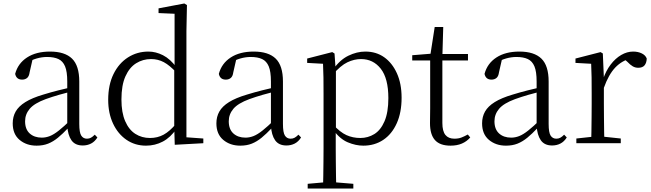

<svg xmlns="http://www.w3.org/2000/svg" viewBox="-20 -822 3738 1102"><path d="M190 14Q132 14 92.5 -19Q53 -52 53 -114Q53 -152 70 -182Q87 -212 125.5 -236Q164 -260 228 -279Q270 -292 315.5 -303.5Q361 -315 401 -324V-300Q361 -290 319.5 -278Q278 -266 242 -253Q177 -229 150.5 -197.5Q124 -166 124 -126Q124 -80 150.5 -56Q177 -32 220 -32Q243 -32 266 -41Q289 -50 318 -73Q347 -96 386 -134L393 -88H372Q340 -54 312.5 -31.5Q285 -9 256 2.5Q227 14 190 14ZM455 13Q411 13 390 -17Q369 -47 366 -101V-105V-354Q366 -411 353.5 -441Q341 -471 315.5 -483Q290 -495 250 -495Q221 -495 191 -486.5Q161 -478 129 -459L168 -486L150 -407Q147 -384 135.5 -374.5Q124 -365 107 -365Q74 -365 67 -398Q83 -458 135 -492Q187 -526 267 -526Q352 -526 393.5 -485.5Q435 -445 435 -354V-111Q435 -61 446.5 -43.5Q458 -26 479 -26Q492 -26 502 -31.5Q512 -37 524 -49L539 -33Q524 -9 502.5 2Q481 13 455 13Z M818 14Q755 14 706 -19.5Q657 -53 629 -112.5Q601 -172 601 -249Q601 -335 631.5 -397Q662 -459 714.5 -492.5Q767 -526 832 -526Q874 -526 915.5 -505Q957 -484 994 -434H1004L992 -406Q954 -447 920.5 -465Q887 -483 847 -483Q800 -483 761.5 -459Q723 -435 700 -384Q677 -333 677 -251Q677 -176 698.5 -126.5Q720 -77 757 -53.5Q794 -30 841 -30Q884 -30 919 -49Q954 -68 991 -112L1002 -83H993Q959 -33 914.5 -9.5Q870 14 818 14ZM983 9 980 -91V-93V-425L982 -434V-743L890 -747V-774L1038 -802L1053 -793L1050 -643V-34L1147 -27V0Z M1359 14Q1301 14 1261.5 -19Q1222 -52 1222 -114Q1222 -152 1239 -182Q1256 -212 1294.5 -236Q1333 -260 1397 -279Q1439 -292 1484.5 -303.5Q1530 -315 1570 -324V-300Q1530 -290 1488.5 -278Q1447 -266 1411 -253Q1346 -229 1319.5 -197.5Q1293 -166 1293 -126Q1293 -80 1319.5 -56Q1346 -32 1389 -32Q1412 -32 1435 -41Q1458 -50 1487 -73Q1516 -96 1555 -134L1562 -88H1541Q1509 -54 1481.5 -31.5Q1454 -9 1425 2.5Q1396 14 1359 14ZM1624 13Q1580 13 1559 -17Q1538 -47 1535 -101V-105V-354Q1535 -411 1522.5 -441Q1510 -471 1484.5 -483Q1459 -495 1419 -495Q1390 -495 1360 -486.5Q1330 -478 1298 -459L1337 -486L1319 -407Q1316 -384 1304.5 -374.5Q1293 -365 1276 -365Q1243 -365 1236 -398Q1252 -458 1304 -492Q1356 -526 1436 -526Q1521 -526 1562.5 -485.5Q1604 -445 1604 -354V-111Q1604 -61 1615.5 -43.5Q1627 -26 1648 -26Q1661 -26 1671 -31.5Q1681 -37 1693 -49L1708 -33Q1693 -9 1671.5 2Q1650 13 1624 13Z M1746 260V233L1858 223H1887L2008 233V260ZM1834 260Q1835 227 1835.5 187.5Q1836 148 1836.5 106.5Q1837 65 1837 30V-282Q1837 -334 1836.5 -376.5Q1836 -419 1834 -456L1743 -461V-486L1887 -523L1900 -515L1906 -430L1908 -425V-79L1907 -70V30Q1907 64 1907.5 105.5Q1908 147 1908.5 187Q1909 227 1910 260ZM2065 14Q2022 14 1976.5 -5Q1931 -24 1893 -76H1880L1892 -107Q1932 -63 1968.5 -46.5Q2005 -30 2048 -30Q2092 -30 2128.5 -52.5Q2165 -75 2187 -126Q2209 -177 2209 -259Q2209 -372 2165.5 -427.5Q2122 -483 2052 -483Q2013 -483 1974 -464.5Q1935 -446 1889 -393L1879 -422H1891Q1930 -478 1979 -502Q2028 -526 2077 -526Q2139 -526 2185 -493.5Q2231 -461 2258 -401.5Q2285 -342 2285 -261Q2285 -176 2257 -114Q2229 -52 2179.5 -19Q2130 14 2065 14Z M2484 -475V-512H2666V-475ZM2566 14Q2505 14 2476.5 -18Q2448 -50 2448 -115Q2448 -138 2448.5 -156.5Q2449 -175 2449 -201V-475H2346V-505L2469 -515L2449 -500L2475 -667H2524L2519 -496V-485V-116Q2519 -69 2536.5 -47.5Q2554 -26 2588 -26Q2611 -26 2628 -32.5Q2645 -39 2665 -50L2679 -33Q2659 -10 2631 2Q2603 14 2566 14Z M2884 14Q2826 14 2786.5 -19Q2747 -52 2747 -114Q2747 -152 2764 -182Q2781 -212 2819.5 -236Q2858 -260 2922 -279Q2964 -292 3009.5 -303.5Q3055 -315 3095 -324V-300Q3055 -290 3013.5 -278Q2972 -266 2936 -253Q2871 -229 2844.5 -197.5Q2818 -166 2818 -126Q2818 -80 2844.5 -56Q2871 -32 2914 -32Q2937 -32 2960 -41Q2983 -50 3012 -73Q3041 -96 3080 -134L3087 -88H3066Q3034 -54 3006.5 -31.5Q2979 -9 2950 2.5Q2921 14 2884 14ZM3149 13Q3105 13 3084 -17Q3063 -47 3060 -101V-105V-354Q3060 -411 3047.5 -441Q3035 -471 3009.5 -483Q2984 -495 2944 -495Q2915 -495 2885 -486.5Q2855 -478 2823 -459L2862 -486L2844 -407Q2841 -384 2829.5 -374.5Q2818 -365 2801 -365Q2768 -365 2761 -398Q2777 -458 2829 -492Q2881 -526 2961 -526Q3046 -526 3087.5 -485.5Q3129 -445 3129 -354V-111Q3129 -61 3140.5 -43.5Q3152 -26 3173 -26Q3186 -26 3196 -31.5Q3206 -37 3218 -49L3233 -33Q3218 -9 3196.5 2Q3175 13 3149 13Z M3288 0V-27L3398 -39H3430L3543 -27V0ZM3373 0Q3374 -24 3374.5 -65Q3375 -106 3375.5 -150Q3376 -194 3376 -227V-285Q3376 -337 3375.5 -378Q3375 -419 3373 -456L3283 -461V-486L3427 -523L3440 -515L3446 -375V-374V-227Q3446 -194 3446.5 -150Q3447 -106 3447.5 -65Q3448 -24 3449 0ZM3446 -318 3426 -369H3442Q3458 -416 3485 -451.5Q3512 -487 3545.5 -506.5Q3579 -526 3614 -526Q3642 -526 3663.5 -515.5Q3685 -505 3692 -486Q3691 -461 3679.5 -447Q3668 -433 3643 -433Q3626 -433 3611.5 -441.5Q3597 -450 3580 -468L3557 -488H3605Q3550 -475 3511.5 -434.5Q3473 -394 3446 -318Z"/></svg>

Font: Noto Serif KR ExtraLight Light
Style: Regular
Weight: 300
Version: Version 2.003-H1;hotconv 1.1.1;makeotfexe 2.6.0